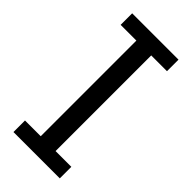

<svg xmlns="http://www.w3.org/2000/svg" viewBox="-225 -753 804 804"><g transform="rotate(45 177.0 -351.5)"><path d="M39.6 0V-68.4H132.8V-634.8H39.6V-703.1H314V-634.8H220.7V-68.4H314V0Z"/></g></svg>

Font: Schibsted Grotesk
Style: Regular
Weight: 400
Designer: Bakken & Baeck AS, Henrik Kongsvoll
Foundry: Schibsted ASA
Version: Version 1.100; ttfautohint (v1.8.4.7-5d5b);gftools[0.9.25]